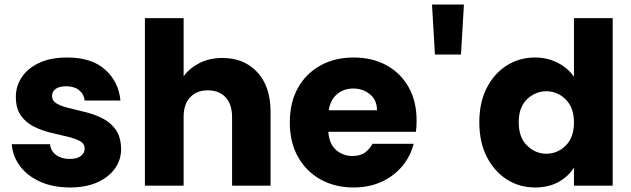

<svg xmlns="http://www.w3.org/2000/svg" viewBox="-20 -820 2788 848"><path d="M289 8Q215 8 158.5 -17Q102 -42 69 -85.5Q36 -129 32 -183H201Q204 -153 228 -135.5Q252 -118 287 -118Q320 -118 337 -131Q354 -144 354 -163Q354 -186 332 -197.5Q310 -209 275.5 -217Q241 -225 202 -234.5Q163 -244 128.5 -261.5Q94 -279 72 -310Q50 -341 50 -393Q50 -440 76.5 -479.5Q103 -519 153.5 -542.5Q204 -566 277 -566Q385 -566 444.5 -512.5Q504 -459 512 -376H354Q351 -404 329.5 -421.5Q308 -439 272 -439Q242 -439 226 -427.5Q210 -416 210 -396Q210 -374 231.5 -362Q253 -350 287.5 -342Q322 -334 361 -324Q400 -314 435 -296Q470 -278 492 -246Q514 -214 515 -162Q515 -114 487.5 -75.5Q460 -37 409.5 -14.5Q359 8 289 8Z M1005 -303Q1005 -360 976 -390.5Q947 -421 898 -421Q849 -421 820 -390.5Q791 -360 791 -303V0H620V-740H791V-483Q817 -519 861 -541.5Q905 -564 963 -564Q1058 -564 1116.5 -501Q1175 -438 1175 -326V0H1005Z M1807 -185Q1793 -130 1757 -86.5Q1721 -43 1666 -17.5Q1611 8 1542 8Q1460 8 1396.5 -27Q1333 -62 1296.5 -126.5Q1260 -191 1260 -279Q1260 -368 1296 -432Q1332 -496 1395.5 -531Q1459 -566 1542 -566Q1624 -566 1686.5 -532Q1749 -498 1784.5 -435.5Q1820 -373 1820 -288Q1820 -261 1817 -238H1430Q1434 -184 1464.5 -157.5Q1495 -131 1536 -131Q1572 -131 1593 -147Q1614 -163 1625 -185ZM1540 -429Q1498 -429 1468.5 -404Q1439 -379 1432 -333H1645Q1645 -378 1614 -403.5Q1583 -429 1540 -429Z M1888 -800H2029L2016 -579H1901Z M2097 -280Q2097 -368 2130 -432Q2163 -496 2218.5 -531Q2274 -566 2343 -566Q2398 -566 2443.5 -542.5Q2489 -519 2515 -481V-740H2686V0H2515V-80Q2492 -42 2448 -17Q2404 8 2343 8Q2274 8 2218.5 -27.5Q2163 -63 2130 -127.5Q2097 -192 2097 -280ZM2515 -279Q2515 -345 2478.5 -381Q2442 -417 2393 -417Q2345 -417 2308 -382Q2271 -347 2271 -280Q2271 -213 2308 -177Q2345 -141 2393 -141Q2442 -141 2478.5 -177Q2515 -213 2515 -279Z"/></svg>

Font: Poppins
Style: Bold
Weight: 700
Designer: Ninad Kale (Devanagari), Jonny Pinhorn (Latin)
Version: Version 5.002